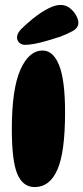

<svg xmlns="http://www.w3.org/2000/svg" viewBox="-20 -749 338 779"><path d="M153 -544Q196 -544 220 -484Q244 -424 244 -293Q244 -132 213 -61Q182 10 121 10Q73 10 50.5 -42.5Q28 -95 28 -226Q28 -387 62.5 -465.5Q97 -544 153 -544ZM49 -597Q49 -614 67 -632Q85 -650 113 -673Q147 -700 175.5 -714.5Q204 -729 225 -729Q247 -729 263 -716.5Q279 -704 288.5 -687Q298 -670 298 -657Q298 -636 275.5 -623.5Q253 -611 224 -600Q199 -592 172 -584Q145 -576 121.5 -571.5Q98 -567 82 -567Q67 -567 58 -576Q49 -585 49 -597Z"/></svg>

Font: DynaPuff Condensed SemiBold
Style: Regular
Weight: 600
Width: 3
Designer: Toshi Omagari, Jennifer Daniel
Foundry: Google Fonts
Version: Version 2.000